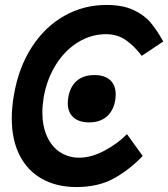

<svg xmlns="http://www.w3.org/2000/svg" viewBox="-20 -746 679 775"><path d="M27.5 -268Q27.5 -313.5 36.5 -364.5Q55.5 -474 108.5 -556Q161.5 -638 239.5 -682Q317.5 -726 409.5 -726Q475 -726 518.5 -705.8Q562 -685.5 587.8 -655Q613.5 -624.5 639 -578.5L552 -520.5Q523 -559.5 488.5 -583.8Q454 -608 407.5 -608Q348.5 -608 295.8 -576Q243 -544 206.5 -486.2Q170 -428.5 156.5 -354.5Q151 -320 151 -292.5Q151 -237 169.8 -195.5Q188.5 -154 222.2 -131.8Q256 -109.5 300 -109.5Q348.5 -109.5 402 -138Q455.5 -166.5 492.5 -204.5L556 -116.5Q502.5 -60.5 439.5 -25.8Q376.5 9 288.5 9Q209.5 9 150.5 -23.5Q91.5 -56 59.5 -118.5Q27.5 -181 27.5 -268ZM253.5 -330Q253.5 -340 256 -355Q264 -398 290.8 -420.5Q317.5 -443 361.5 -443Q402.5 -443 424.8 -422.5Q447 -402 447 -365Q447 -352 445 -340.5Q437 -297.5 410 -274.8Q383 -252 340 -252Q298.5 -252 276 -272.5Q253.5 -293 253.5 -330Z"/></svg>

Font: JuliaMono MediumItalic
Style: Regular
Weight: 500
Italic angle: -9°
Monospace: yes
Designer: cormullion
Foundry: corm
Version: Version 0.049; ttfautohint (v1.8.4)